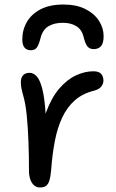

<svg xmlns="http://www.w3.org/2000/svg" viewBox="-20 -817 514 849"><path d="M157 12Q142 12 131.1 2.8Q120.2 -6.4 114.2 -23Q108.2 -39.6 108.2 -60.6Q108.2 -125.8 105.9 -189Q103.6 -252.2 98.4 -305.1Q93.2 -358 83.4 -391.8Q76.6 -415.4 74.4 -428.3Q72.2 -441.2 72.2 -454.4Q72.2 -472.2 81.7 -483.6Q91.2 -495 111 -495Q128.6 -495 143.1 -478.5Q157.6 -462 167.6 -421.6Q177.6 -381.2 182 -309.3Q186.4 -237.4 183.6 -127.2L151.6 -156.4Q159.2 -253 183.5 -319.5Q207.8 -386 242.6 -426Q277.4 -466 316.3 -483.9Q355.2 -501.8 392.6 -501.8Q417.8 -501.8 427.6 -490Q437.4 -478.2 437.4 -461Q437.4 -447.2 428.1 -434.7Q418.8 -422.2 396.6 -416.2Q345 -403.6 310.8 -373.3Q276.6 -343 255.2 -297.4Q233.8 -251.8 222.6 -193.8Q211.4 -135.8 206.4 -67.6Q203.8 -36 198.3 -18.7Q192.8 -1.4 182.9 5.3Q173 12 157 12ZM261 -797Q317.8 -797 357.3 -777.1Q396.8 -757.2 417.5 -725.2Q438.2 -693.2 438.2 -657Q438.2 -625.6 426.5 -612.7Q414.8 -599.8 394.4 -599.8Q377.2 -599.8 367.5 -610.7Q357.8 -621.6 349.8 -652.8Q342.6 -685.4 318.3 -700.8Q294 -716.2 258 -716.2Q220 -716.2 194.9 -701.3Q169.8 -686.4 160.2 -652.2Q152.2 -619.2 143 -607Q133.8 -594.8 117 -594.8Q98.2 -594.8 88.4 -606.6Q78.6 -618.4 78.6 -642.6Q78.6 -684.8 98.9 -719.9Q119.2 -755 159.7 -776Q200.2 -797 261 -797Z"/></svg>

Font: Shantell Sans Light
Style: Regular
Weight: 300
Designer: Stephen Nixon, Anya Danilova, Shantell Martin
Foundry: Arrow Type
Version: Version 1.011;[c5ecc13dd]